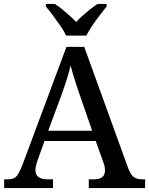

<svg xmlns="http://www.w3.org/2000/svg" viewBox="-20 -951 754 971"><path d="M1 0V-44H18Q38 -44 50.5 -50Q63 -56 73 -73Q83 -90 95 -121L316 -714H406L628 -101Q637 -78 646.5 -66Q656 -54 669 -49Q682 -44 700 -44H714V0H429V-44H455Q482 -44 496.5 -55Q511 -66 511 -90Q511 -97 510 -103Q509 -109 507.5 -115.5Q506 -122 503 -129L464 -238H205L169 -137Q166 -129 164 -120.5Q162 -112 160.5 -105Q159 -98 159 -91Q159 -67 175 -55.5Q191 -44 221 -44H248V0ZM224 -290H446L386 -463Q376 -492 367 -519Q358 -546 350.5 -571Q343 -596 337 -620Q332 -597 325 -573.5Q318 -550 310 -525.5Q302 -501 291 -471ZM314 -771Q304 -794 285.5 -820.5Q267 -847 247.5 -873Q228 -899 212 -918V-931H257Q275 -920 294 -904.5Q313 -889 331.5 -872.5Q350 -856 365 -840Q380 -856 398.5 -872.5Q417 -889 436.5 -904.5Q456 -920 474 -931H519V-918Q504 -899 484 -873Q464 -847 446 -820.5Q428 -794 417 -771Z"/></svg>

Font: ET Text
Style: Regular
Weight: 470
Designer: Monotype Design Team
Foundry: Monotype Imaging Inc.
Version: Version 2.009